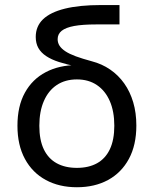

<svg xmlns="http://www.w3.org/2000/svg" viewBox="-20 -748 624 779"><path d="M292 11.7Q220.2 11.7 165.8 -17.8Q111.3 -47.4 81.1 -103.3Q50.8 -159.2 50.8 -237.8Q50.8 -317.4 81.1 -372.1Q111.3 -426.8 165.8 -455.3Q220.2 -483.9 292 -483.9V-478Q251 -486.3 219.7 -496.3Q188.5 -506.3 167.5 -520.3Q146.5 -534.2 135.7 -553.2Q125 -572.3 125 -598.1Q125 -641.1 154.5 -669.7Q184.1 -698.2 243.2 -712.9Q302.2 -727.5 389.6 -727.5H464.8V-648.9H370.1Q315.4 -648.9 281 -642.6Q246.6 -636.2 230.2 -623Q213.9 -609.9 213.9 -588.9Q213.9 -574.7 221.4 -562.7Q229 -550.8 245.1 -540Q261.2 -529.3 287.6 -519.5Q314 -509.8 352.1 -499.5Q393.6 -488.8 427 -465.8Q460.4 -442.9 484.1 -409.4Q507.8 -376 520.5 -333Q533.2 -290 533.2 -238.8Q533.2 -159.2 502.9 -103.3Q472.7 -47.4 418.5 -17.8Q364.3 11.7 292 11.7ZM292 -66.9Q339.8 -66.9 373.8 -85.7Q407.7 -104.5 425.8 -142.6Q443.8 -180.7 443.8 -237.8Q443.8 -295.9 425.5 -337.9Q407.2 -379.9 373.3 -402.8Q339.4 -425.8 292 -425.8Q244.6 -425.8 210.4 -403.1Q176.3 -380.4 158 -338.1Q139.6 -295.9 139.6 -237.8Q139.6 -180.2 157.7 -142.3Q175.8 -104.5 210 -85.7Q244.1 -66.9 292 -66.9Z"/></svg>

Font: Inter Variable
Style: Regular
Weight: 400
Designer: Rasmus Andersson
Foundry: rsms
Version: Version 4.001;git-9221beed3